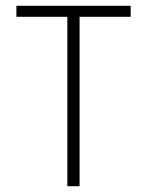

<svg xmlns="http://www.w3.org/2000/svg" viewBox="-20 -645 509 665"><path d="M213.2 0V-586.8H36.8V-625H432.6V-586.8H255.6V0Z"/></svg>

Font: Afacad Flux ExtraLight
Style: Regular
Weight: 250
Designer: Kristian Moeller
Foundry: Dicotype
Version: Version 1.100